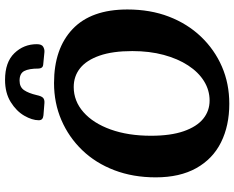

<svg xmlns="http://www.w3.org/2000/svg" viewBox="-106 -830 951 780"><g transform="rotate(-90 370.0 -439.5)"><path d="M339 16Q250 16 182.5 -17.5Q115 -51 77.5 -118Q40 -185 40 -283Q40 -375 69 -451Q98 -527 150.5 -581.5Q203 -636 272.5 -666Q342 -696 423 -696Q563 -696 642.5 -620.5Q722 -545 722 -398Q722 -305 693 -229.5Q664 -154 611.5 -99Q559 -44 490 -14Q421 16 339 16ZM352 -64Q394 -64 430.5 -86.5Q467 -109 494.5 -151Q522 -193 537.5 -250.5Q553 -308 553 -378Q553 -458 534.5 -511Q516 -564 483.5 -590Q451 -616 407 -616Q350 -616 305 -576.5Q260 -537 234.5 -466Q209 -395 209 -302Q209 -222 227.5 -169Q246 -116 278 -90Q310 -64 352 -64ZM436 -895Q508 -895 544.5 -857Q581 -819 581 -766Q581 -746 570.5 -740Q560 -734 549 -735L498 -740Q489 -741 485.5 -746.5Q482 -752 482 -759Q482 -798 472 -817Q462 -836 433 -836Q407 -836 394.5 -818Q382 -800 374 -766Q370 -747 363 -740.5Q356 -734 342 -735L292 -739Q282 -740 277 -744.5Q272 -749 272 -758Q272 -785 290.5 -817Q309 -849 346 -872Q383 -895 436 -895Z"/></g></svg>

Font: Alkatra SemiBold
Style: Regular
Weight: 600
Designer: Suman Bhandary
Version: Version 1.100;gftools[0.9.22]